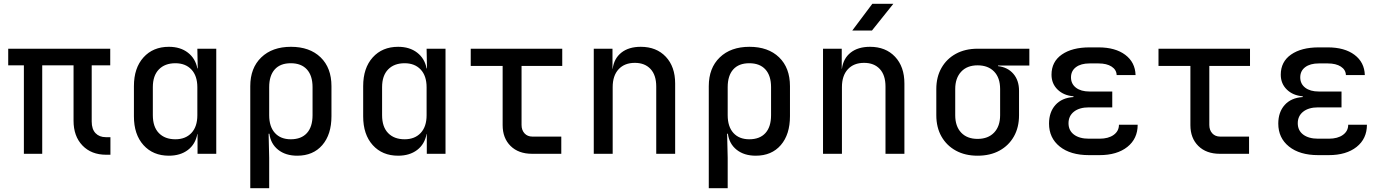

<svg xmlns="http://www.w3.org/2000/svg" viewBox="-20 -805 7240 1005"><path d="M536 5Q458 5 411.5 -43.5Q365 -92 365 -173V-463H201V0H105V-463H23V-550H557V-463H460V-169Q460 -129 480 -108Q500 -87 534 -87H558V5Z M864 10Q781 10 731 -45.5Q681 -101 681 -196V-354Q681 -449 731 -504.5Q781 -560 864 -560Q924 -560 963.5 -529.5Q1003 -499 1013 -447H1015L1013 -550H1112V0H1014V-104H1013Q1003 -50 963.5 -20Q924 10 864 10ZM898 -76Q951 -76 982 -109Q1013 -142 1013 -202V-348Q1013 -408 982 -441Q951 -474 898 -474Q843 -474 811.5 -441.5Q780 -409 780 -349V-202Q780 -141 811.5 -108.5Q843 -76 898 -76Z M1290 180V-354Q1290 -449 1347.5 -504.5Q1405 -560 1503 -560Q1601 -560 1658 -505Q1715 -450 1715 -354V-197Q1715 -101 1667 -45.5Q1619 10 1536 10Q1475 10 1436 -21Q1397 -52 1390 -105H1386L1389 21V180ZM1502 -76Q1557 -76 1586.5 -108.5Q1616 -141 1616 -202V-349Q1616 -409 1586.5 -441.5Q1557 -474 1502 -474Q1447 -474 1418 -441.5Q1389 -409 1389 -349V-202Q1389 -142 1419 -109Q1449 -76 1502 -76Z M2064 10Q1981 10 1931 -45.5Q1881 -101 1881 -196V-354Q1881 -449 1931 -504.5Q1981 -560 2064 -560Q2124 -560 2163.5 -529.5Q2203 -499 2213 -447H2215L2213 -550H2312V0H2214V-104H2213Q2203 -50 2163.5 -20Q2124 10 2064 10ZM2098 -76Q2151 -76 2182 -109Q2213 -142 2213 -202V-348Q2213 -408 2182 -441Q2151 -474 2098 -474Q2043 -474 2011.5 -441.5Q1980 -409 1980 -349V-202Q1980 -141 2011.5 -108.5Q2043 -76 2098 -76Z M2765 0Q2694 0 2652.5 -41Q2611 -82 2611 -150V-460H2444V-550H2923V-460H2710V-151Q2710 -124 2725.5 -107Q2741 -90 2767 -90H2918V0Z M3088 0V-550H3186V-445H3187Q3194 -499 3232.5 -529.5Q3271 -560 3334 -560Q3416 -560 3465 -508Q3514 -456 3514 -368V0H3415V-352Q3415 -412 3385 -444Q3355 -476 3303 -476Q3249 -476 3218 -442.5Q3187 -409 3187 -349V0Z M3690 180V-354Q3690 -449 3747.5 -504.5Q3805 -560 3903 -560Q4001 -560 4058 -505Q4115 -450 4115 -354V-197Q4115 -101 4067 -45.5Q4019 10 3936 10Q3875 10 3836 -21Q3797 -52 3790 -105H3786L3789 21V180ZM3902 -76Q3957 -76 3986.5 -108.5Q4016 -141 4016 -202V-349Q4016 -409 3986.5 -441.5Q3957 -474 3902 -474Q3847 -474 3818 -441.5Q3789 -409 3789 -349V-202Q3789 -142 3819 -109Q3849 -76 3902 -76Z M4288 0V-550H4386V-445H4387Q4394 -499 4432.5 -529.5Q4471 -560 4534 -560Q4616 -560 4665 -508Q4714 -456 4714 -368V0H4615V-352Q4615 -412 4585 -444Q4555 -476 4503 -476Q4449 -476 4418 -442.5Q4387 -409 4387 -349V0ZM4441 -645 4546 -785H4656L4544 -645Z M5097 10Q5032 10 4983.5 -16.5Q4935 -43 4908 -90.5Q4881 -138 4881 -202V-339Q4881 -402 4908 -449.5Q4935 -497 4983.5 -523.5Q5032 -550 5097 -550H5368V-462H5204V-459Q5255 -453 5284.5 -418.5Q5314 -384 5314 -330V-202Q5314 -138 5287 -90.5Q5260 -43 5211.5 -16.5Q5163 10 5097 10ZM5097 -78Q5152 -78 5183.5 -111Q5215 -144 5215 -202V-339Q5215 -398 5183.5 -430.5Q5152 -463 5097 -463Q5042 -463 5011 -429.5Q4980 -396 4980 -339V-202Q4980 -144 5011 -111Q5042 -78 5097 -78Z M5735 7H5680Q5583 7 5527 -38Q5471 -83 5471 -158Q5471 -218 5504.5 -255.5Q5538 -293 5599 -297V-301Q5548 -305 5516 -336Q5484 -367 5484 -414Q5484 -482 5538 -519.5Q5592 -557 5683 -557H5730Q5818 -557 5870 -518Q5922 -479 5924 -412H5825Q5824 -440 5798.5 -456.5Q5773 -473 5730 -473H5683Q5638 -473 5612 -453.5Q5586 -434 5586 -400Q5586 -366 5612 -346Q5638 -326 5683 -326H5802V-243H5680Q5630 -243 5601.5 -220.5Q5573 -198 5573 -160Q5573 -122 5601.5 -100.5Q5630 -79 5680 -79H5735Q5782 -79 5809.5 -99Q5837 -119 5837 -152H5935Q5935 -79 5881 -36Q5827 7 5735 7Z M6365 0Q6294 0 6252.5 -41Q6211 -82 6211 -150V-460H6044V-550H6523V-460H6310V-151Q6310 -124 6325.5 -107Q6341 -90 6367 -90H6518V0Z M6935 7H6880Q6783 7 6727 -38Q6671 -83 6671 -158Q6671 -218 6704.5 -255.5Q6738 -293 6799 -297V-301Q6748 -305 6716 -336Q6684 -367 6684 -414Q6684 -482 6738 -519.5Q6792 -557 6883 -557H6930Q7018 -557 7070 -518Q7122 -479 7124 -412H7025Q7024 -440 6998.5 -456.5Q6973 -473 6930 -473H6883Q6838 -473 6812 -453.5Q6786 -434 6786 -400Q6786 -366 6812 -346Q6838 -326 6883 -326H7002V-243H6880Q6830 -243 6801.5 -220.5Q6773 -198 6773 -160Q6773 -122 6801.5 -100.5Q6830 -79 6880 -79H6935Q6982 -79 7009.5 -99Q7037 -119 7037 -152H7135Q7135 -79 7081 -36Q7027 7 6935 7Z"/></svg>

Font: JetBrainsMono NFM Medium
Style: Regular
Weight: 500
Monospace: yes
Designer: Philipp Nurullin, Konstantin Bulenkov
Foundry: JetBrains
Version: Version 2.304; ttfautohint (v1.8.4.7-5d5b);Nerd Fonts 3.3.0